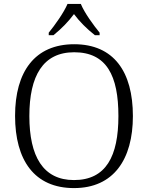

<svg xmlns="http://www.w3.org/2000/svg" viewBox="-20 -951 757 981"><path d="M229 -784V-771H253C296 -806 328 -839 358 -879C388 -839 421 -806 465 -771H489V-784C458 -822 411 -886 393 -931H325C306 -886 260 -822 229 -784ZM358 10C560 10 659 -136 659 -358C659 -585 561 -725 359 -725C158 -725 57 -585 57 -359C57 -132 156 10 358 10ZM358 -31C200 -31 130 -152 130 -358C130 -564 200 -684 359 -684C525 -684 585 -564 585 -358C585 -153 522 -31 358 -31Z"/></svg>

Font: Noto Serif Lao Light
Style: Regular
Weight: 300
Designer: Monotype Design Team
Foundry: Monotype Imaging Inc.
Version: Version 2.003